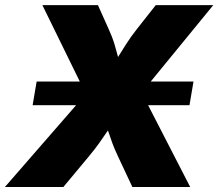

<svg xmlns="http://www.w3.org/2000/svg" viewBox="-46 -748 873 768"><path d="M84.5 -327.1 100.6 -421.9H728L711.9 -327.1ZM-26.4 0 360.8 -444.8 335.9 -293.9 123.5 -727.5H345.7L388.2 -632.8Q403.3 -600.1 412.4 -569.6Q421.4 -539.1 428.5 -511.7Q435.5 -484.4 445.3 -460H385.7Q404.3 -484.4 421.1 -511.7Q438 -539.1 457.3 -569.6Q476.6 -600.1 502.4 -632.8L577.1 -727.5H807.1L461.9 -305.7L484.9 -446.8L714.8 0H483.4L424.8 -125Q411.1 -154.3 403.6 -175Q396 -195.8 390.4 -213.1Q384.8 -230.5 376 -249H402.3Q388.2 -230.5 376.5 -212.9Q364.7 -195.3 350.1 -174.6Q335.4 -153.8 311.5 -125L207.5 0Z"/></svg>

Font: Inter 17pt Black
Style: Italic
Weight: 900
Italic angle: -9.3988°
Version: Version 4.001;git-66647c0bb